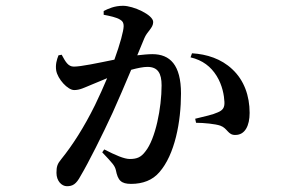

<svg xmlns="http://www.w3.org/2000/svg" viewBox="-20 -595 1040 663"><path d="M638 -397C680 -387 708 -365 728 -333C748 -301 754 -265 755 -243C756 -223 749 -214 732 -207C715 -199 687 -193 654 -185L657 -171C684 -171 724 -167 741 -161C766 -152 767 -128 793 -129C826 -129 842 -161 842 -205C842 -264 823 -318 782 -356C744 -392 694 -408 643 -411ZM338 -544C359 -540 383 -535 395 -527C404 -522 407 -515 407 -505C407 -489 395 -444 375 -389C316 -377 260 -365 235 -365C215 -365 206 -382 193 -406L182 -404C176 -389 171 -372 174 -352C179 -322 214 -284 236 -284C256 -284 270 -292 297 -303L350 -325C337 -294 323 -263 308 -232C270 -155 230 -93 192 -46C178 -29 175 -20 175 2C175 30 193 48 211 48C231 48 243 41 258 13C286 -34 334 -130 369 -206C388 -248 412 -304 433 -354C455 -360 475 -364 489 -364C525 -364 538 -342 538 -300C538 -223 517 -115 482 -72C467 -52 453 -46 428 -46C409 -46 379 -59 340 -79L333 -69C370 -30 376 -23 380 -8C387 28 398 40 433 40C473 40 507 27 530 0C584 -61 605 -175 605 -272C605 -371 567 -408 506 -408C492 -408 472 -406 454 -404L478 -462C488 -487 509 -498 509 -519C509 -544 440 -575 405 -575C375 -575 354 -565 338 -557Z"/></svg>

Font: Noto Serif CJK SC SemiBold
Style: Regular
Weight: 600
Designer: Ryoko NISHIZUKA 西塚涼子 (kana & ideographs); Frank Grießhammer (Latin, Greek & Cyrillic); Wenlong ZHANG 张文龙 (bopomofo); San
Foundry: Adobe
Version: Version 2.001;hotconv 1.1.0;makeotfexe 2.6.0